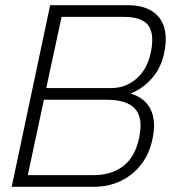

<svg xmlns="http://www.w3.org/2000/svg" viewBox="-20 -719 673 739"><path d="M173 -699H472Q542 -699 580 -665Q618 -631 618 -568Q618 -545 612 -516Q601 -459 565 -418Q529 -377 482 -359Q525 -347 549 -315.5Q573 -284 573 -234Q573 -216 568 -189Q551 -101 489 -50.5Q427 0 341 0H25ZM408 -380Q463 -380 504.5 -415.5Q546 -451 560 -515Q566 -544 566 -565Q566 -613 538.5 -633.5Q511 -654 458 -654H217L158 -380ZM342 -45Q408 -45 454 -79.5Q500 -114 516 -190Q521 -217 521 -235Q521 -287 488 -311Q455 -335 391 -335H149L87 -45Z"/></svg>

Font: Prompt ExtraLight
Style: Italic
Weight: 275
Italic angle: -12°
Designer: Katatrad Team
Foundry: CadsonDemak
Version: Version 1.000